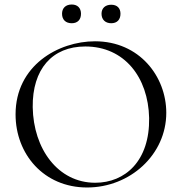

<svg xmlns="http://www.w3.org/2000/svg" viewBox="-20 -819 806 851"><path d="M298 -716C324 -716 339 -732 339 -758C339 -783 324 -799 298 -799C271 -799 255 -783 255 -758C255 -732 271 -716 298 -716ZM473 -716C499 -716 514 -732 514 -758C514 -783 499 -798 473 -798C447 -798 430 -783 430 -758C430 -732 447 -716 473 -716ZM366 12C556 12 717 -133 717 -319C717 -480 598 -636 401 -636C239 -636 49 -529 49 -312C49 -136 174 12 366 12ZM402 -9C237 -9 128 -159 125 -344C123 -512 211 -613 358 -613C531 -613 637 -477 641 -296C644 -106 535 -9 402 -9Z"/></svg>

Font: Cormorant SC
Style: Regular
Weight: 400
Designer: Christian Thalmann (Catharsis Fonts)
Version: Version 1.000;PS 001.000;hotconv 1.0.70;makeotf.lib2.5.58329